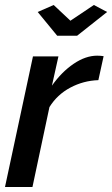

<svg xmlns="http://www.w3.org/2000/svg" viewBox="-20 -749 449 769"><path d="M131 -701 195 -729 262 -666 356 -729 409 -701 289 -606H209ZM112 -523H214L188 -406Q227 -461 275 -493.5Q323 -526 369 -526Q383 -526 395 -524L374 -428Q314 -426 261.5 -398Q209 -370 178 -320L110 0H0Z"/></svg>

Font: Raleway-v4020 SemiBold
Style: Italic
Weight: 600
Italic angle: -12°
Designer: Matt McInerney, Pablo Impallari, Rodrigo Fuenzalida
Foundry: Matt McInerney, Pablo Impallari, Rodrigo Fuenzalida
Version: Version 4.020;PS 004.020;hotconv 1.0.88;makeotf.lib2.5.64775